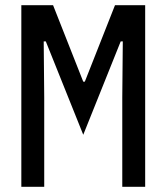

<svg xmlns="http://www.w3.org/2000/svg" viewBox="-20 -718 640 738"><path d="M450 0V-343L452 -559H444L300 -200L156 -559H148L150 -343V0H62V-698H184L300 -404H306L422 -698H538V0Z"/></svg>

Font: IBM Plex Mono Text
Style: Regular
Weight: 450
Designer: Mike Abbink, Paul van der Laan, Pieter van Rosmalen
Foundry: Bold Monday
Version: Version 2.000